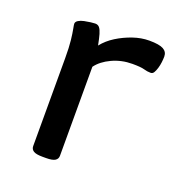

<svg xmlns="http://www.w3.org/2000/svg" viewBox="-103 -614 645 701"><g transform="rotate(20 219.0 -264.0)"><path d="M138 2Q113 2 103 -4.5Q93 -11 93 -23V-365Q93 -407 90 -433.5Q87 -460 84 -475Q81 -490 81 -494Q81 -502 90 -507.5Q99 -513 111.5 -515.5Q124 -518 135.5 -519.5Q147 -521 153 -521Q164 -521 170 -513.5Q176 -506 180.5 -490.5Q185 -475 190 -449Q209 -473 237 -490.5Q265 -508 297 -519Q329 -530 360 -530Q399 -530 415 -521Q431 -512 431 -494Q431 -484 429.5 -471.5Q428 -459 424.5 -447.5Q421 -436 416.5 -428.5Q412 -421 404 -421Q391 -421 377.5 -425Q364 -429 331 -429Q289 -429 252.5 -412Q216 -395 197 -369V-23Q197 -11 187 -4.5Q177 2 152 2Z"/></g></svg>

Font: Asap Expanded Medium
Style: Regular
Weight: 500
Width: 7
Designer: Pablo Cosgaya
Foundry: Omnibus-Type
Version: Version 3.001